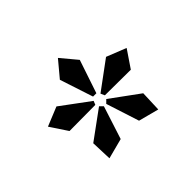

<svg xmlns="http://www.w3.org/2000/svg" viewBox="-89 -867 679 679"><g transform="rotate(-45 250.0 -528.0)"><path d="M204.1 -357.9 127.9 -337.9 125 -416 231.9 -494.1 244.1 -481.9ZM226.1 -506.8 96.2 -505.9 53.2 -570.8 125 -600.1 231.9 -521ZM372.1 -337.9 295.9 -357.9 255.9 -481.9 268.1 -494.1 375 -416ZM257.8 -533.2H241.2L200.2 -658.2L250 -717.8L299.8 -658.2ZM402.8 -505.9 273.9 -506.8 267.1 -522 373 -600.1 446.8 -570.8Z"/></g></svg>

Font: Charis SIL Eur
Style: Bold
Weight: 700
Foundry: SIL International
Version: Version 5.000